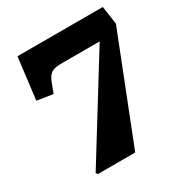

<svg xmlns="http://www.w3.org/2000/svg" viewBox="-164 -822 897 945"><g transform="rotate(-30 284.0 -350.0)"><path d="M120 0 114 -10 455 -561H236Q198 -561 180 -549Q162 -537 149 -503L129 -450L39 -464L68 -700H553L568 -597L333 0Z"/></g></svg>

Font: Literata 12pt ExtraBold
Style: Italic
Weight: 800
Italic angle: -2°
Designer: Latin by Veronika Burian and Jose Scaglione. Greek by Irene Vlachou. Cyrillic by Vera Evstafieva
Foundry: TypeTogether
Version: Version 3.002